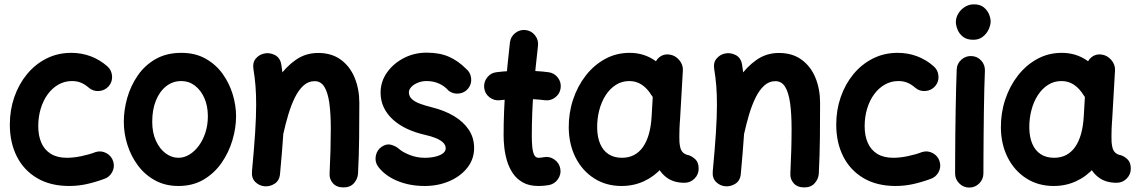

<svg xmlns="http://www.w3.org/2000/svg" viewBox="-20 -796 5226 881"><path d="M478.9 -400.5Q496.3 -420.5 494.2 -447.6Q492.1 -474.7 472 -492.1Q437.9 -522.1 396.1 -537.8Q354.4 -553.5 306.9 -553.5Q245 -553.5 193.4 -527.5Q141.7 -501.5 104.1 -455.9Q66.5 -410.3 45.8 -350.8Q25.1 -291.4 25.1 -224.5Q25.1 -141.6 57.3 -78Q89.5 -14.4 150.6 21.5Q211.7 57.4 297.5 57.4Q336.5 57.4 374.5 49.4Q412.5 41.4 455.8 25.8Q481.4 17.9 494.3 -5.4Q507.2 -28.8 499.8 -54.4Q492.3 -80.1 468.6 -93.1Q444.8 -106.2 419.2 -98.4Q389.4 -86.9 353.6 -79.5Q317.7 -72 286.9 -72Q242.4 -72 213.3 -90.1Q184.1 -108.2 169.8 -140.7Q155.5 -173.3 155.5 -216.8Q155.5 -259.9 166.9 -297.4Q178.2 -335 198.9 -363.3Q219.6 -391.7 248 -407.9Q276.5 -424.1 310.5 -424.1Q332.9 -424.1 351.1 -416.7Q369.4 -409.4 387.3 -393.7Q407.3 -376.3 434.4 -378.4Q461.5 -380.5 478.9 -400.5Z M812 -424.1Q846.7 -424.1 874.2 -403.2Q901.7 -382.3 917.8 -345.9Q933.8 -309.4 933.8 -262.7Q933.8 -222.2 922.5 -187.6Q911.3 -153 892.2 -127.1Q873 -101.2 848.9 -86.6Q824.7 -72 798.8 -72Q767.7 -72 740.2 -92.3Q712.6 -112.7 695.6 -149.8Q678.5 -187 678.5 -237.3Q678.5 -292.5 695.4 -334.6Q712.4 -376.7 742.6 -400.4Q772.8 -424.1 812 -424.1ZM812 -553.5Q743.9 -553.5 693.9 -524.8Q643.9 -496.2 611.8 -449.2Q579.6 -402.2 563.8 -346.7Q548.1 -291.1 548.1 -237.3Q548.1 -184.3 564.5 -132.1Q580.9 -79.8 612.7 -37Q644.5 5.9 691.4 31.6Q738.3 57.4 798.8 57.4Q864.4 57.4 913.9 28.3Q963.5 -0.9 996.6 -48.5Q1029.7 -96.1 1046.4 -152.3Q1063.2 -208.5 1063.2 -262.7Q1063.2 -311.9 1047.8 -363.2Q1032.3 -414.4 1001.3 -457.5Q970.2 -500.5 923 -527Q875.9 -553.5 812 -553.5Z M1136.2 -10Q1133.5 21.5 1151.4 38.9Q1169.2 56.3 1192.6 58.6Q1217.3 61.3 1239.7 47.2Q1262.2 33.2 1264.9 2.2Q1274.7 -102.7 1279.8 -178.9Q1284.9 -255.1 1284.9 -315.9Q1284.9 -366.9 1281.5 -410.9Q1278.1 -454.8 1270.9 -499Q1265.6 -531.5 1240.7 -543.8Q1215.7 -556.2 1190.3 -550Q1168.3 -544.8 1153.2 -526.6Q1138.1 -508.4 1142.9 -478.9Q1149.4 -439.6 1152.4 -401Q1155.4 -362.4 1155.4 -315.9Q1155.4 -260.5 1150.7 -187.5Q1146 -114.5 1136.2 -10ZM1162 -220.8Q1155.5 -194.6 1166.3 -171.4Q1177.1 -148.3 1200.6 -141.8Q1228.6 -134 1252.1 -146.6Q1275.5 -159.2 1280.4 -183.3Q1290.4 -228.6 1303.3 -271.5Q1316.2 -314.3 1333.2 -348.8Q1350.2 -383.2 1372.5 -403.4Q1394.8 -423.6 1423.7 -423.6Q1452.1 -423.6 1468.2 -397.8Q1484.3 -372.1 1491.1 -323.4Q1497.9 -274.7 1497.9 -205.4Q1497.9 -158.7 1496.5 -108.1Q1495.1 -57.5 1492.3 0.6Q1490.8 25.8 1507.7 44.9Q1524.5 64 1556.3 64Q1587.2 64 1604.2 44.4Q1621.3 24.8 1622.8 0.5Q1627.1 -81.8 1627.9 -163.6Q1628.8 -245.5 1628.8 -323.7Q1628.8 -387.3 1607.3 -439.4Q1585.8 -491.5 1543.8 -522.2Q1501.7 -553 1439.8 -553Q1382.3 -553 1336.7 -521Q1291.1 -489 1256.7 -438.4Q1222.2 -387.8 1198.6 -330Q1175 -272.1 1162 -220.8Z M2128.3 -390Q2144.9 -410.8 2141.8 -437.4Q2138.8 -464 2118.4 -480.6Q2082.8 -516.5 2040.2 -535.5Q1997.6 -554.4 1937.5 -554.4Q1880.6 -554.4 1832.6 -529.4Q1784.5 -504.4 1755.4 -462.8Q1726.3 -421.1 1726.3 -371.2Q1726.3 -333.6 1741.4 -302.3Q1756.5 -271 1784.1 -246.3Q1811.6 -221.6 1849.1 -204.3Q1886.5 -187 1931.3 -177Q1958.1 -171 1979.4 -162.4Q2000.6 -153.8 2012.9 -142.2Q2025.1 -130.5 2025.1 -115.2Q2025.1 -102.3 2012.8 -92.6Q2000.4 -82.9 1978.5 -77.5Q1956.5 -72 1928.2 -72Q1892.6 -72 1859.1 -85.3Q1825.6 -98.5 1807.3 -115.8Q1794.3 -126.1 1774.2 -131.8Q1754 -137.5 1732.1 -123Q1709.7 -108.3 1704.5 -81.5Q1699.2 -54.8 1714 -32.8Q1745.4 9.8 1802.2 33.6Q1859.1 57.4 1928.2 57.4Q1991 57.4 2042.5 34.9Q2094.1 12.5 2124.8 -26.9Q2155.5 -66.3 2155.5 -116.7Q2155.5 -163.8 2131 -200.7Q2106.4 -237.5 2062.9 -263.5Q2019.4 -289.4 1962.3 -303.5Q1929.9 -311.5 1906.3 -320.4Q1882.7 -329.3 1869.7 -341.6Q1856.7 -353.9 1856.2 -371.7Q1856.2 -385.3 1867.6 -397.2Q1879 -409.2 1897.6 -416.6Q1916.3 -424.1 1937.5 -424.1Q1969.4 -424.1 1995.3 -412.1Q2021.2 -400.1 2038.1 -380.1Q2058.8 -363.9 2085.4 -366.8Q2112.1 -369.6 2128.3 -390Z M2552.6 -392.1Q2556 -418.6 2539.6 -439.9Q2523.1 -461.3 2496.6 -464.7Q2467.5 -468.5 2437.7 -470Q2407.8 -471.4 2377.4 -471.4Q2348 -471.4 2317.9 -470Q2287.8 -468.5 2258.2 -464.7Q2231.7 -461.7 2215.2 -440.3Q2198.7 -418.9 2201.8 -392.5Q2204.8 -366 2226.2 -349.5Q2247.6 -333 2274 -336.1Q2299.2 -339.1 2325.4 -340.6Q2351.6 -342 2377.4 -342Q2405.2 -342 2430.7 -340.6Q2456.3 -339.1 2480 -336.1Q2506.5 -332.6 2527.8 -349.1Q2549.2 -365.6 2552.6 -392.1ZM2391.8 -658.1Q2365.4 -661.1 2344.2 -644.5Q2323 -627.8 2319.9 -601.3Q2307.7 -496.5 2299.3 -389.9Q2290.8 -283.3 2290.8 -173.3Q2290.8 -149.8 2294 -119.6Q2297.2 -89.5 2306.3 -58.5Q2315.4 -27.5 2333 -1.2Q2350.6 25 2379.3 41.2Q2408 57.4 2450.7 57.4Q2461.9 57.4 2474 56.5Q2486.1 55.5 2498.9 53.2Q2525 48.2 2540.4 25.8Q2555.8 3.3 2550.8 -22.8Q2545.9 -48.6 2523.7 -64.1Q2501.6 -79.7 2475.5 -74.7Q2461.2 -72 2450.7 -72Q2437.1 -72 2430.5 -86.6Q2424 -101.2 2422.1 -124.4Q2420.2 -147.6 2420.2 -173.3Q2420.2 -277.6 2428.3 -380Q2436.4 -482.4 2448.6 -586.2Q2451.7 -612.7 2435 -633.9Q2418.3 -655 2391.8 -658.1Z M3037.8 -311.3Q3011.4 -315.1 2991.1 -298.2Q2970.9 -281.4 2969.4 -255.6Q2968.4 -238.5 2968 -217.3Q2967.7 -196.2 2968.1 -176.3Q2968.5 -156.4 2969.4 -143.1Q2973.5 -87.8 2990.6 -45.9Q3007.7 -4 3039.9 19.3Q3072 42.7 3120.7 42.7Q3147.7 42.7 3166.8 23.6Q3185.9 4.5 3185.8 -22Q3185.7 -50.4 3171.5 -64.1Q3157.3 -77.9 3141.4 -83.4Q3124.1 -86.7 3114.9 -95.3Q3105.7 -103.9 3102.3 -116.3Q3098.9 -128.8 3097.7 -143.4Q3097.2 -154.1 3097.1 -170.7Q3097 -187.4 3097.8 -205.6Q3098.5 -223.8 3099.5 -237.5Q3101.1 -267.1 3082.9 -287.3Q3064.7 -307.5 3037.8 -311.3ZM2833.6 -72Q2797.9 -72 2772.6 -88.4Q2747.4 -104.7 2734.1 -135.5Q2720.8 -166.3 2720.1 -208.3Q2719.5 -251 2729.6 -289.8Q2739.6 -328.6 2759 -358.8Q2778.4 -389 2806 -406.6Q2833.5 -424.1 2867.8 -424.1Q2899.7 -424.1 2924.9 -407.2Q2950.1 -390.3 2968.3 -360.7Q2981.8 -336.8 3009.3 -329.7Q3036.7 -322.5 3058.8 -335Q3080.9 -347.4 3086.7 -374Q3092.4 -400.5 3076.7 -423.3Q3032.8 -486 2983 -519.7Q2933.1 -553.5 2869 -553.5Q2807.9 -553.5 2756.6 -525.5Q2705.3 -497.4 2667.7 -449.2Q2630.1 -400.9 2609.6 -339.2Q2589.1 -277.5 2589.7 -210.1Q2590.5 -133.3 2621.3 -72.6Q2652.2 -12 2706.7 22.7Q2761.1 57.4 2832 57.4Q2887.7 57.4 2935 35.5Q2982.3 13.7 3017.9 -26.6Q3053.6 -66.8 3075 -122.1Q3096.3 -177.5 3100.2 -244.4L3113.4 -472.8Q3115 -498.5 3096.8 -520.3Q3078.6 -542 3051.8 -545.8Q3025.3 -549.6 3005.1 -533.3Q2984.9 -517 2983.3 -490.1L2970 -262.5Q2967.5 -216.9 2957.5 -181.5Q2947.5 -146.1 2930.4 -121.6Q2913.2 -97.2 2889.1 -84.6Q2865 -72 2833.6 -72Z M3250.5 -10Q3247.8 21.5 3265.6 38.9Q3283.4 56.3 3306.9 58.6Q3331.5 61.3 3354 47.2Q3376.5 33.2 3379.2 2.2Q3388.9 -102.7 3394 -178.9Q3399.2 -255.1 3399.2 -315.9Q3399.2 -366.9 3395.8 -410.9Q3392.3 -454.8 3385.1 -499Q3379.9 -531.5 3354.9 -543.8Q3330 -556.2 3304.6 -550Q3282.6 -544.8 3267.5 -526.6Q3252.3 -508.4 3257.2 -478.9Q3263.7 -439.6 3266.7 -401Q3269.7 -362.4 3269.7 -315.9Q3269.7 -260.5 3265 -187.5Q3260.3 -114.5 3250.5 -10ZM3276.2 -220.8Q3269.8 -194.6 3280.6 -171.4Q3291.4 -148.3 3314.8 -141.8Q3342.9 -134 3366.3 -146.6Q3389.8 -159.2 3394.7 -183.3Q3404.7 -228.6 3417.5 -271.5Q3430.4 -314.3 3447.4 -348.8Q3464.5 -383.2 3486.8 -403.4Q3509 -423.6 3538 -423.6Q3566.4 -423.6 3582.5 -397.8Q3598.5 -372.1 3605.3 -323.4Q3612.2 -274.7 3612.2 -205.4Q3612.2 -158.7 3610.8 -108.1Q3609.4 -57.5 3606.6 0.6Q3605.1 25.8 3621.9 44.9Q3638.8 64 3670.5 64Q3701.4 64 3718.5 44.4Q3735.6 24.8 3737.1 0.5Q3741.3 -81.8 3742.2 -163.6Q3743 -245.5 3743 -323.7Q3743 -387.3 3721.6 -439.4Q3700.1 -491.5 3658 -522.2Q3616 -553 3554.1 -553Q3496.6 -553 3451 -521Q3405.4 -489 3370.9 -438.4Q3336.4 -387.8 3312.9 -330Q3289.3 -272.1 3276.2 -220.8Z M4270.9 -400.5Q4288.3 -420.5 4286.2 -447.6Q4284.1 -474.7 4264 -492.1Q4229.9 -522.1 4188.1 -537.8Q4146.4 -553.5 4098.9 -553.5Q4037 -553.5 3985.4 -527.5Q3933.7 -501.5 3896.1 -455.9Q3858.5 -410.3 3837.8 -350.8Q3817.1 -291.4 3817.1 -224.5Q3817.1 -141.6 3849.3 -78Q3881.5 -14.4 3942.6 21.5Q4003.7 57.4 4089.5 57.4Q4128.5 57.4 4166.5 49.4Q4204.5 41.4 4247.8 25.8Q4273.4 17.9 4286.3 -5.4Q4299.2 -28.8 4291.7 -54.4Q4284.3 -80.1 4260.6 -93.1Q4236.8 -106.2 4211.2 -98.4Q4181.4 -86.9 4145.6 -79.5Q4109.7 -72 4078.9 -72Q4034.4 -72 4005.2 -90.1Q3976.1 -108.2 3961.8 -140.7Q3947.5 -173.3 3947.5 -216.8Q3947.5 -259.9 3958.9 -297.4Q3970.2 -335 3990.9 -363.3Q4011.6 -391.7 4040 -407.9Q4068.5 -424.1 4102.5 -424.1Q4124.9 -424.1 4143.1 -416.7Q4161.4 -409.4 4179.3 -393.7Q4199.3 -376.3 4226.4 -378.4Q4253.5 -380.5 4270.9 -400.5Z M4366 -694.8Q4366 -680.5 4373.2 -661.5Q4380.4 -642.5 4397.8 -628Q4415.3 -613.5 4446.3 -613.5Q4472.2 -613.5 4489.9 -627.6Q4507.7 -641.7 4516.7 -661.6Q4525.6 -681.5 4525.6 -698.2Q4525.6 -712.5 4518.1 -730.8Q4510.6 -749 4493.8 -762.6Q4476.9 -776.1 4448.7 -776.1Q4426.1 -776.1 4407.3 -764.3Q4388.4 -752.4 4377.2 -733.8Q4366 -715.2 4366 -694.8ZM4437.6 -538.8Q4411.1 -539.9 4391.1 -522Q4371 -504.2 4369.9 -477.2Q4368.4 -441.8 4367.2 -392.6Q4366 -343.5 4365 -288.1Q4364 -232.8 4363.5 -178.3Q4363 -123.9 4362.8 -77.5Q4362.5 -31.1 4362.5 0Q4362.5 26.5 4381.7 45.6Q4400.8 64.7 4427.2 64.7Q4454.2 64.7 4473.3 45.6Q4492.4 26.5 4492.4 0Q4492.4 -30.4 4492.7 -76.8Q4492.9 -123.2 4493.4 -177.4Q4493.9 -231.7 4494.6 -286.4Q4495.4 -341.2 4496.6 -389.4Q4497.8 -437.6 4499.3 -471.1Q4500.4 -498 4482.5 -517.9Q4464.6 -537.7 4437.6 -538.8Z M5020.8 -311.3Q4994.3 -315.1 4974.1 -298.2Q4953.9 -281.4 4952.3 -255.6Q4951.3 -238.5 4950.9 -217.3Q4950.6 -196.2 4951 -176.3Q4951.4 -156.4 4952.3 -143.1Q4956.4 -87.8 4973.5 -45.9Q4990.6 -4 5022.8 19.3Q5054.9 42.7 5103.6 42.7Q5130.6 42.7 5149.7 23.6Q5168.8 4.5 5168.7 -22Q5168.6 -50.4 5154.4 -64.1Q5140.3 -77.9 5124.3 -83.4Q5107.1 -86.7 5097.8 -95.3Q5088.6 -103.9 5085.2 -116.3Q5081.8 -128.8 5080.6 -143.4Q5080.1 -154.1 5080 -170.7Q5080 -187.4 5080.7 -205.6Q5081.4 -223.8 5082.4 -237.5Q5084 -267.1 5065.8 -287.3Q5047.6 -307.5 5020.8 -311.3ZM4816.5 -72Q4780.8 -72 4755.6 -88.4Q4730.3 -104.7 4717 -135.5Q4703.7 -166.3 4703 -208.3Q4702.4 -251 4712.5 -289.8Q4722.5 -328.6 4741.9 -358.8Q4761.4 -389 4788.9 -406.6Q4816.4 -424.1 4850.7 -424.1Q4882.6 -424.1 4907.8 -407.2Q4933 -390.3 4951.2 -360.7Q4964.7 -336.8 4992.2 -329.7Q5019.7 -322.5 5041.7 -335Q5063.8 -347.4 5069.6 -374Q5075.3 -400.5 5059.6 -423.3Q5015.7 -486 4965.9 -519.7Q4916 -553.5 4851.9 -553.5Q4790.8 -553.5 4739.5 -525.5Q4688.2 -497.4 4650.6 -449.2Q4613 -400.9 4592.5 -339.2Q4572 -277.5 4572.6 -210.1Q4573.4 -133.3 4604.2 -72.6Q4635.1 -12 4689.6 22.7Q4744 57.4 4814.9 57.4Q4870.6 57.4 4917.9 35.5Q4965.2 13.7 5000.9 -26.6Q5036.5 -66.8 5057.9 -122.1Q5079.2 -177.5 5083.1 -244.4L5096.3 -472.8Q5097.9 -498.5 5079.7 -520.3Q5061.5 -542 5034.7 -545.8Q5008.2 -549.6 4988 -533.3Q4967.8 -517 4966.2 -490.1L4952.9 -262.5Q4950.4 -216.9 4940.4 -181.5Q4930.4 -146.1 4913.3 -121.6Q4896.1 -97.2 4872 -84.6Q4847.9 -72 4816.5 -72Z"/></svg>

Font: Mikhak VF
Style: Regular
Weight: 100
Designer: Amin Abedi
Version: Version 3.001